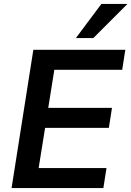

<svg xmlns="http://www.w3.org/2000/svg" viewBox="-20 -959 670 979"><path d="M39 0 150 -705H619L603 -603H257L226 -409H551L535 -307H210L177 -102H523L507 0ZM367 -765 497 -939H630L456 -765Z"/></svg>

Font: Nunito Sans 12pt ExtraLight
Style: Italic
Weight: 200
Italic angle: -9°
Designer: Vernon Adams
Foundry: Vernon Adams
Version: Version 3.101;gftools[0.9.27]